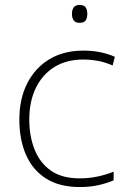

<svg xmlns="http://www.w3.org/2000/svg" viewBox="-20 -744 514 774"><path d="M302 10Q220 10 166 -24Q112 -58 85 -119.5Q58 -181 58 -262Q58 -346 90 -408.5Q122 -471 179.5 -505.5Q237 -540 316 -540Q353 -540 384.5 -533.5Q416 -527 443 -515L434 -480Q405 -493 375 -498.5Q345 -504 316 -504Q248 -504 199.5 -474Q151 -444 124.5 -389.5Q98 -335 98 -262Q98 -195 119.5 -141Q141 -87 185.5 -56Q230 -25 301 -25Q339 -25 374 -32.5Q409 -40 438 -52V-17Q413 -6 378.5 2Q344 10 302 10ZM300 -724Q319 -724 325.5 -714Q332 -704 332 -688Q332 -672 325.5 -662Q319 -652 300 -652Q284 -652 277 -662Q270 -672 270 -688Q270 -704 277 -714Q284 -724 300 -724Z"/></svg>

Font: Noto Sans Armenian ExtraLight
Style: Regular
Weight: 250
Designer: Monotype Design Team
Foundry: Monotype Imaging Inc.
Version: Version 2.007